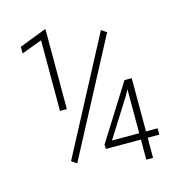

<svg xmlns="http://www.w3.org/2000/svg" viewBox="-106 -804 839 897"><g transform="rotate(-15 314.0 -355.0)"><path d="M194.3 -710.4V-324.2H161.1V-666L62 -628.9V-661.1L189.9 -710.4ZM468.8 -622.1 175.3 -66.4 150.4 -84.5 443.8 -640.1ZM580.6 -127.9V-97.2H322.3L321.3 -118.2L489.3 -385.3H516.1L476.1 -312L359.9 -127.9ZM524.4 -385.3V0H491.7V-385.3Z"/></g></svg>

Font: Roboto Condensed ExtraLight
Style: Regular
Weight: 250
Designer: Christian Robertson
Foundry: Google
Version: Version 3.008; 2023